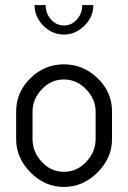

<svg xmlns="http://www.w3.org/2000/svg" viewBox="-20 -734 508 761"><path d="M44 -183C44 -133 63 -88.8 101 -50.5C139 -12.2 183 7 233 7C283.7 7 328.2 -12.2 366.5 -50.5C404.8 -88.8 424 -133 424 -183V-292C424 -343.3 405 -387.3 367 -424C329 -460.7 284.3 -479 233 -479C181.7 -479 137.3 -460.5 100 -423.5C62.7 -386.5 44 -342.7 44 -292ZM109 -183V-292C109 -324.7 121.2 -354 145.5 -380C169.8 -406 199 -419 233 -419C267 -419 296.5 -406 321.5 -380C346.5 -354 359 -324.7 359 -292V-183C359 -149 346.7 -118.8 322 -92.5C297.3 -66.2 267.7 -53 233 -53C199 -53 169.8 -66.2 145.5 -92.5C121.2 -118.8 109 -149 109 -183ZM117 -714C117 -682.7 128.7 -655.3 152 -632C175.3 -608.7 202.7 -597 234 -597C264 -597 290.8 -608.7 314.5 -632C338.2 -655.3 350 -682.7 350 -714H306C306 -691.3 298.8 -672.2 284.5 -656.5C270.2 -640.8 253.3 -633 234 -633C214 -633 196.8 -640.8 182.5 -656.5C168.2 -672.2 161 -691.3 161 -714Z"/></svg>

Font: Terminal Dosis
Style: Book
Weight: 400
Designer: EdgarTolentino, PabloImpallari, IginoMarini
Foundry: EdgarTolentino, PabloImpallari, IginoMarini
Version: Version 1.006